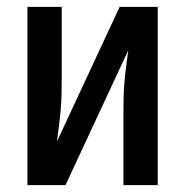

<svg xmlns="http://www.w3.org/2000/svg" viewBox="-20 -540 540 560"><path d="M60 0V-520H160V-312Q160 -289 159.5 -265.5Q159 -242 157 -219Q155 -196 152 -173Q149 -150 146 -127L329 -520H440V0H340V-208Q340 -231 340.5 -254.5Q341 -278 343 -301Q345 -324 348 -347Q351 -370 354 -393L171 0Z"/></svg>

Font: Iosevka Semibold
Style: Regular
Weight: 600
Monospace: yes
Designer: Belleve Invis
Foundry: Belleve Invis
Version: Version 33.2.3; ttfautohint (v1.8.4)